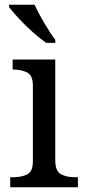

<svg xmlns="http://www.w3.org/2000/svg" viewBox="-20 -786 360 806"><path d="M23 0V-42H36Q69 -42 93.5 -53.5Q118 -65 118 -109V-426Q118 -470 93.5 -482Q69 -494 36 -494H33V-536H212V-114Q212 -67 236 -54.5Q260 -42 294 -42H307V0ZM174 -606Q148 -624 116 -652.5Q84 -681 57.5 -710Q31 -739 18 -756V-766H125Q141 -732 165.5 -690Q190 -648 212 -619V-606Z"/></svg>

Font: Noto Serif Oriya
Style: Regular
Weight: 400
Designer: David Williams
Foundry: Google LLC, David Williams
Version: Version 1.051; ttfautohint (v1.8.4.7-5d5b)